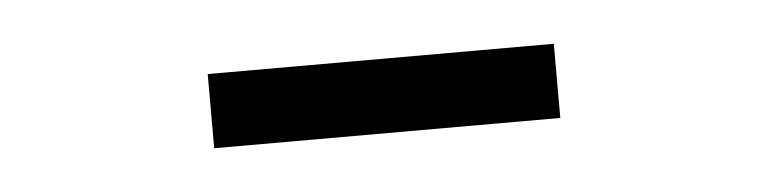

<svg xmlns="http://www.w3.org/2000/svg" viewBox="-23 -703 588 147"><g transform="rotate(-5 271.0 -629.5)"><path d="M138 -601V-658H404V-601Z"/></g></svg>

Font: Source Sans 3
Style: Regular
Weight: 400
Designer: Paul D. Hunt
Foundry: Adobe
Version: Version 3.046;hotconv 1.0.118;makeotfexe 2.5.65603